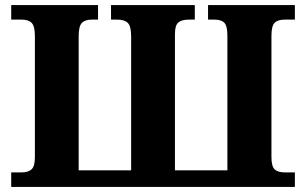

<svg xmlns="http://www.w3.org/2000/svg" viewBox="-20 -734 1202 754"><path d="M24 -57H65Q91 -57 104 -69Q117 -81 117 -117V-593Q117 -631 104.5 -644Q92 -657 65 -657H24V-714H365V-657H340Q314 -657 301.5 -644Q289 -631 289 -593V-65H495V-591Q495 -631 482 -644Q469 -657 440 -657H416V-714H745V-657H722Q694 -657 680.5 -646Q667 -635 667 -600V-65H873V-593Q873 -632 861 -644.5Q849 -657 822 -657H797V-714H1138V-657H1098Q1071 -657 1058.5 -644.5Q1046 -632 1046 -593V-117Q1046 -81 1058.5 -69Q1071 -57 1098 -57H1138V0H24Z"/></svg>

Font: Noto Serif ExtraBold
Style: Regular
Weight: 800
Designer: Monotype Design Team
Foundry: Monotype Imaging Inc.
Version: Version 1.001